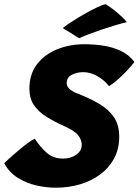

<svg xmlns="http://www.w3.org/2000/svg" viewBox="-34 -885 660 914"><path d="M232.5 8.5Q186.5 8.5 139 -2.2Q91.5 -13 51 -38.2Q10.5 -63.5 -14 -107.5Q-9.5 -113 8.5 -129.2Q26.5 -145.5 50 -165.5Q73.5 -185.5 95.8 -202.2Q118 -219 131.5 -225Q157.5 -185 188.5 -157.5Q219.5 -130 267 -130Q303 -130 329 -148.5Q355 -167 355 -196Q355 -218.5 339 -240Q323 -261.5 273 -284Q225 -305.5 187 -329.2Q149 -353 127.5 -384.8Q106 -416.5 106 -462.5Q106 -532 142 -579Q178 -626 237.8 -650.2Q297.5 -674.5 367.5 -674.5Q412 -674.5 457 -667.8Q502 -661 541 -642.8Q580 -624.5 606 -590Q580.5 -557.5 546.2 -524.2Q512 -491 485 -475Q460 -506 427.2 -523.8Q394.5 -541.5 362 -541.5Q332.5 -541.5 308 -529Q283.5 -516.5 283.5 -489Q283.5 -459 337 -439Q395 -416.5 439.5 -390Q484 -363.5 508.8 -326.5Q533.5 -289.5 533.5 -234.5Q533.5 -175.5 509 -130.2Q484.5 -85 442.2 -54Q400 -23 345.8 -7.2Q291.5 8.5 232.5 8.5ZM469 -865Q493.5 -850 515.2 -832Q537 -814 551.8 -799.5Q566.5 -785 570 -779.5Q547.5 -774.5 515.5 -765Q483.5 -755.5 449.5 -744Q415.5 -732.5 387 -721.5Q358.5 -710.5 343 -703L264.5 -751.5Q284 -766.5 313.5 -785.5Q343 -804.5 374.2 -822Q405.5 -839.5 431.2 -851.5Q457 -863.5 469 -865Z"/></svg>

Font: Grandstander ExtraBold
Style: Italic
Weight: 800
Italic angle: -15°
Designer: Tyler Finck
Foundry: Etcetera Type Co
Version: Version 1.200; ttfautohint (v1.8.3)